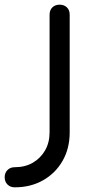

<svg xmlns="http://www.w3.org/2000/svg" viewBox="-116 -567 422 821"><path d="M-53 234Q-72 234 -84 222Q-96 210 -96 191Q-96 172 -84 160Q-72 148 -53 148Q-9 148 24 129Q57 110 76.5 76.5Q96 43 96 -1V-504Q96 -524 108 -535.5Q120 -547 139 -547Q158 -547 170 -535.5Q182 -524 182 -504V-1Q182 68 151.5 121Q121 174 68 204Q15 234 -53 234Z"/></svg>

Font: Comfortaa Medium
Style: Regular
Weight: 500
Designer: Johan Aakerlund
Foundry: Johan Aakerlund
Version: Version 3.104; ttfautohint (v1.8.1.43-b0c9)